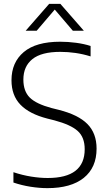

<svg xmlns="http://www.w3.org/2000/svg" viewBox="-20 -965 560 994"><path d="M225.5 9Q184 9 138 1.8Q92 -5.5 49.5 -20V-73.5Q96 -58 141.2 -50.8Q186.5 -43.5 227 -43.5Q418.5 -43.5 418.5 -192.5Q418.5 -254.5 382.2 -287Q346 -319.5 261.5 -342L225.5 -351Q132 -375 85.8 -423Q39.5 -471 39.5 -549.5Q39.5 -642 103 -695.5Q166.5 -749 291.5 -749Q332 -749 373.5 -743.5Q415 -738 449 -727V-673Q410.5 -685 371 -690.8Q331.5 -696.5 292 -696.5Q194.5 -696.5 147.8 -659Q101 -621.5 101 -553Q101 -493 134 -460Q167 -427 247.5 -405.5L283.5 -396.5Q385 -371 432.5 -323Q480 -275 480 -195.5Q480 -97.5 413.8 -44.2Q347.5 9 225.5 9ZM113 -806 234.5 -945H292.5L414 -806H357L263.5 -915.5L170 -806Z"/></svg>

Font: Encode Sans Lt
Style: Regular
Weight: 300
Designer: Multiple Designers
Foundry: Impallari Type
Version: Version 3.002; ttfautohint (v1.8.3) -l 8 -r 50 -G 200 -x 14 